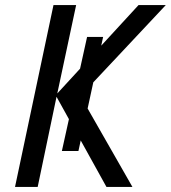

<svg xmlns="http://www.w3.org/2000/svg" viewBox="-20 -734 671 754"><path d="M223 -141 322 -589H385L288 -141ZM39 0 190 -714H279L205 -367L524 -714H631L296 -357L500 0H398L202 -354L128 0Z"/></svg>

Font: Noto Sans Display
Style: Italic
Weight: 400
Italic angle: -12°
Designer: Monotype Design Team
Foundry: Monotype Imaging Inc.
Version: Version 2.003